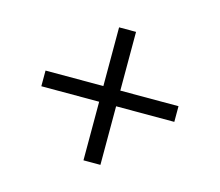

<svg xmlns="http://www.w3.org/2000/svg" viewBox="-79 -726 814 711"><g transform="rotate(15 327.5 -370.0)"><path d="M359.9 -625V-399.9H583V-339.8H359.9V-115.2H294.9V-339.8H73.2V-399.9H294.9V-625Z"/></g></svg>

Font: PoppinsZ Light
Style: Regular
Weight: 300
Designer: Ninad Kale (Devanagari), Jonny Pinhorn (Latin)
Foundry: Indian Type Foundry
Version: Version 3.002;FEAKit 1.0